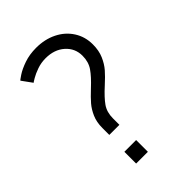

<svg xmlns="http://www.w3.org/2000/svg" viewBox="-211 -808 901 901"><g transform="rotate(-45 239.0 -358.0)"><path d="M247 -399Q288 -437 308 -466Q328 -495 328 -536Q328 -585 291.5 -617.5Q255 -650 197 -650Q167 -650 140 -640.5Q113 -631 94.5 -620Q76 -609 76 -608L39 -659Q39 -661 61.5 -676Q84 -691 120 -703.5Q156 -716 200 -716Q257 -716 302.5 -693.5Q348 -671 374 -630.5Q400 -590 400 -539Q400 -498 386.5 -467Q373 -436 354 -414Q335 -392 303 -363Q261 -325 241 -296.5Q221 -268 221 -227V-184H154V-230Q154 -269 167 -298.5Q180 -328 198 -349Q216 -370 247 -399ZM226 -78V0H148V-78Z"/></g></svg>

Font: Museo Sans Light
Style: Regular
Weight: 300
Designer: Jos Buivenga
Foundry: Jos Buivenga & Rosetta Type Foundry (extension, remastering)
Version: Version 3.600;PS 1.000;hotconv 1.0.88;makeotf.lib2.5.647800;